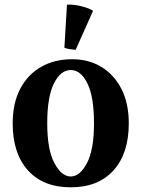

<svg xmlns="http://www.w3.org/2000/svg" viewBox="-20 -783 602 817"><path d="M281 14Q164 14 99 -58Q34 -130 34 -258Q34 -344 66 -405Q98 -466 155 -498.5Q212 -531 287 -531Q357 -531 411 -498.5Q465 -466 496.5 -405Q528 -344 528 -258Q528 -130 463 -58Q398 14 281 14ZM281 -32Q320 -32 350 -89Q380 -146 380 -258Q380 -371 352 -428Q324 -485 281 -485Q238 -485 209.5 -428Q181 -371 181 -258Q181 -146 211.5 -89Q242 -32 281 -32ZM302 -571Q290 -572 276 -574Q262 -576 254 -580L265 -763Q292 -765 326 -756.5Q360 -748 376 -737Z"/></svg>

Font: Arima Thin
Style: Bold
Weight: 700
Version: Version 1.100